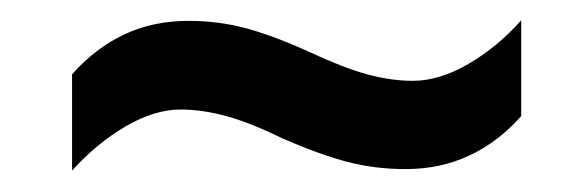

<svg xmlns="http://www.w3.org/2000/svg" viewBox="-20 -445 551 186"><path d="M253.4 -311Q223.6 -325.7 200 -332.3Q176.3 -338.9 154.8 -338.9Q129.9 -338.9 102.1 -322.8Q74.2 -306.6 49.8 -279.8V-373Q72.3 -398.4 100.3 -411.6Q128.4 -424.8 162.6 -424.8Q191.9 -424.8 218.8 -417.5Q245.6 -410.2 281.2 -394Q312.5 -379.4 335.7 -373Q358.9 -366.7 379.9 -366.7Q405.8 -366.7 433.8 -383.1Q461.9 -399.4 484.9 -425.3V-332.5Q462.9 -307.6 434.8 -294.4Q406.7 -281.2 373 -281.2Q343.3 -281.2 316.9 -288.1Q290.5 -294.9 253.4 -311Z"/></svg>

Font: Open Sans SemiCondensed SemiBold
Style: Italic
Weight: 600
Width: 4
Italic angle: -12°
Designer: Monotype Design Team
Foundry: Monotype Imaging Inc.
Version: Version 3.000